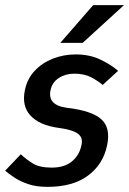

<svg xmlns="http://www.w3.org/2000/svg" viewBox="-29 -720 503 748"><path d="M-9 -55 52 -119Q72 -100 98.5 -83.5Q125 -67 172 -67Q222 -67 251 -91Q280 -115 288 -153Q296 -184 274 -199.5Q252 -215 198 -222Q125 -232 90 -269.5Q55 -307 68 -369Q77 -413 106 -444Q135 -475 177 -491.5Q219 -508 266 -508Q322 -508 365 -486.5Q408 -465 431 -444L371 -389Q354 -404 327 -418.5Q300 -433 260 -433Q226 -433 200 -416Q174 -399 168 -369Q155 -310 232 -300Q328 -289 365.5 -255.5Q403 -222 388 -153Q373 -80 314 -36Q255 8 156 8Q112 8 80 -3Q48 -14 26 -29Q4 -44 -9 -55ZM454 -700 293 -553H206L334 -700Z"/></svg>

Font: Epunda Sans Medium
Style: Italic
Weight: 500
Italic angle: -12.0243°
Designer: Simon Atzbach
Foundry: typofactur
Version: Version 2.204; ttfautohint (v1.8.4.7-5d5b)